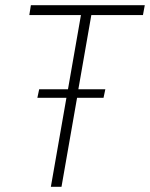

<svg xmlns="http://www.w3.org/2000/svg" viewBox="-20 -720 578 740"><path d="M176 0H217L277 -343H379L386 -376H282L332 -662H531L538 -700H99L93 -662H292L242 -376H131L124 -343H236Z"/></svg>

Font: Fixel Text 20240404 ExtraLight
Style: Italic
Weight: 200
Width: 4
Italic angle: -10°
Designer: AlfaBravo + MacPaw
Foundry: Kyrylo Tkachov, Marchela Mozhyna, Serhii Makarenko, Maria Weinstein, Zakhar Kryvoshyya
Version: Version 1.211;Glyphs 3.2 (3225)